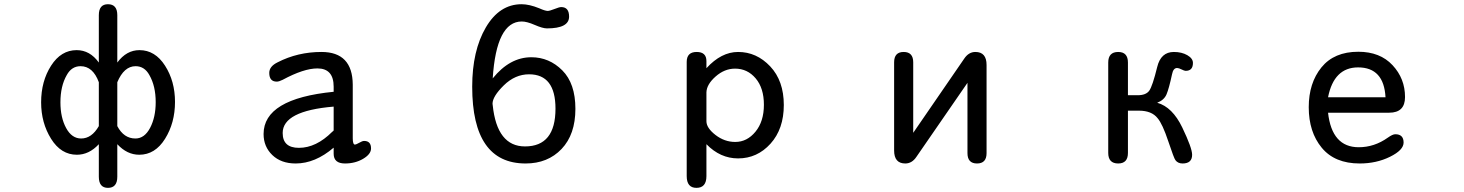

<svg xmlns="http://www.w3.org/2000/svg" viewBox="-20 -783 7040 923"><path d="M543.9 -482.4Q587.9 -542 650.4 -542Q725.6 -542 773.4 -467.3Q821.3 -392.6 821.3 -293Q821.3 -192.4 773.4 -115.7Q725.6 -39.1 649.4 -39.1Q590.8 -39.1 543.9 -89.8V66.4Q543.9 120.1 499 120.1Q455.1 120.1 455.1 66.4V-89.8Q408.2 -39.1 349.6 -39.1Q273.4 -39.1 225.6 -115.7Q177.7 -192.4 177.7 -291Q177.7 -392.6 225.6 -467.3Q273.4 -542 348.6 -542Q412.1 -542 455.1 -482.4V-710Q455.1 -762.7 499 -762.7Q543.9 -762.7 543.9 -710ZM455.1 -176.8V-387.7Q426.8 -464.8 367.2 -464.8Q324.2 -464.8 300.8 -421.9Q270.5 -369.1 270.5 -291Q270.5 -217.8 297.9 -167.5Q325.2 -117.2 370.1 -117.2Q420.9 -117.2 455.1 -176.8ZM543.9 -387.7V-176.8Q575.2 -117.2 630.9 -117.2Q674.8 -117.2 701.7 -168.5Q728.5 -219.7 728.5 -292Q728.5 -369.1 698.2 -421.9Q674.8 -464.8 631.8 -464.8Q576.2 -464.8 543.9 -387.7Z M1584 -73.2Q1495.1 2.9 1401.4 2.9Q1331.1 2.9 1289.1 -37.6Q1247.1 -78.1 1247.1 -138.7Q1247.1 -308.6 1584 -341.8V-366.2Q1584 -454.1 1505.9 -454.1Q1440.4 -454.1 1338.9 -399.4Q1321.3 -390.6 1310.5 -390.6Q1274.4 -390.6 1274.4 -432.6Q1274.4 -463.9 1314.5 -483.4Q1411.1 -533.2 1525.4 -533.2Q1674.8 -533.2 1675.8 -376V-118.2Q1675.8 -87.9 1686.5 -87.9Q1691.4 -87.9 1707 -96.7Q1721.7 -105.5 1730.5 -105.5Q1763.7 -105.5 1763.7 -69.3Q1763.7 -42 1725.6 -19.5Q1687.5 2.9 1638.7 2.9Q1584 2.9 1584 -43.9ZM1584 -270.5Q1338.9 -250 1338.9 -143.6Q1338.9 -72.3 1417 -72.3Q1500 -72.3 1577.1 -149.4Q1584 -154.3 1584 -156.2Z M2348.6 -406.2Q2430.7 -507.8 2534.2 -507.8Q2620.1 -507.8 2683.1 -444.8Q2746.1 -381.8 2746.1 -259.8Q2746.1 -136.7 2679.7 -66.9Q2613.3 2.9 2506.8 2.9Q2250 2.9 2250 -366.2Q2250 -539.1 2315.4 -650.9Q2380.9 -762.7 2487.3 -762.7Q2524.4 -762.7 2572.3 -743.2Q2600.6 -730.5 2613.3 -730.5Q2622.1 -730.5 2645.5 -739.7Q2668.9 -749 2677.7 -749Q2715.8 -749 2715.8 -703.1Q2715.8 -646.5 2609.4 -646.5Q2588.9 -646.5 2550.8 -663.1Q2512.7 -679.7 2488.3 -679.7Q2366.2 -679.7 2348.6 -406.2ZM2348.6 -277.3Q2369.1 -79.1 2503.9 -79.1Q2650.4 -79.1 2650.4 -260.7Q2650.4 -425.8 2523.4 -425.8Q2456.1 -425.8 2401.9 -372.6Q2347.7 -319.3 2347.7 -284.2Z M3376 -455.1Q3447.3 -533.2 3528.3 -533.2Q3617.2 -533.2 3682.6 -463.9Q3748 -394.5 3748 -278.3Q3748 -163.1 3684.1 -92.3Q3620.1 -21.5 3528.3 -21.5Q3442.4 -21.5 3376 -89.8V63.5Q3376 120.1 3328.1 120.1Q3281.2 120.1 3281.2 63.5V-485.4Q3281.2 -533.2 3329.1 -533.2Q3376 -533.2 3376 -489.3ZM3376 -200.2Q3376 -168 3419.4 -134.3Q3462.9 -100.6 3514.6 -100.6Q3571.3 -100.6 3611.8 -149.9Q3652.3 -199.2 3652.3 -279.3Q3652.3 -359.4 3612.8 -406.2Q3573.2 -453.1 3513.7 -453.1Q3462.9 -453.1 3419.9 -415Q3377 -377 3376 -338.9Z M4630.9 -384.8 4385.7 -29.3Q4364.3 2.9 4332 2.9Q4278.3 2.9 4278.3 -59.6V-483.4Q4278.3 -533.2 4324.2 -533.2Q4370.1 -533.2 4370.1 -483.4V-144.5L4615.2 -501Q4636.7 -533.2 4668.9 -533.2Q4722.7 -533.2 4722.7 -470.7V-46.9Q4722.7 2.9 4676.8 2.9Q4630.9 2.9 4630.9 -46.9Z M5402.3 -325.2H5449.2Q5489.3 -325.2 5504.9 -347.2Q5520.5 -369.1 5543 -460.9Q5560.5 -533.2 5623 -533.2Q5661.1 -533.2 5688 -517.6Q5714.8 -502 5714.8 -480.5Q5714.8 -442.4 5679.7 -442.4Q5673.8 -442.4 5660.2 -449.2Q5646.5 -456.1 5638.7 -456.1Q5620.1 -456.1 5614.3 -425.8Q5599.6 -357.4 5587.9 -329.6Q5576.2 -301.8 5543 -289.1Q5616.2 -268.6 5663.6 -169.9Q5710.9 -71.3 5710.9 -39.1Q5710.9 2.9 5665 2.9Q5642.6 2.9 5630.9 -12.7Q5624 -20.5 5596.2 -104Q5568.4 -187.5 5544.9 -214.8Q5516.6 -251 5455.1 -251H5402.3V-47.9Q5402.3 2.9 5355.5 2.9Q5307.6 2.9 5307.6 -47.9V-482.4Q5307.6 -533.2 5355.5 -533.2Q5402.3 -533.2 5402.3 -482.4Z M6364.3 -241.2Q6382.8 -75.2 6511.7 -75.2Q6586.9 -75.2 6651.4 -121.1Q6674.8 -137.7 6687.5 -137.7Q6727.5 -137.7 6727.5 -97.7Q6727.5 -61.5 6662.1 -29.3Q6596.7 2.9 6516.6 2.9Q6396.5 2.9 6334 -72.8Q6271.5 -148.4 6271.5 -267.6Q6271.5 -383.8 6332.5 -459Q6393.6 -534.2 6509.8 -534.2Q6614.3 -534.2 6674.3 -469.7Q6734.4 -405.3 6734.4 -316.4Q6734.4 -241.2 6658.2 -241.2ZM6364.3 -315.4H6640.6Q6632.8 -459 6508.8 -459Q6392.6 -459 6364.3 -315.4Z"/></svg>

Font: MotoyaLMaru
Style: W3 mono
Weight: 400
Version: Version 1.01